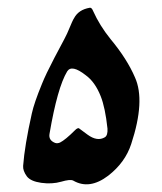

<svg xmlns="http://www.w3.org/2000/svg" viewBox="-20 -483 421 498"><path d="M88.9 -265.6Q98.6 -290 121.1 -333Q154.3 -394.5 157.2 -403.3Q168.9 -431.6 171.9 -435.5Q183.6 -458 212.9 -462.9Q217.8 -463.9 221.7 -454.1Q238.3 -417 266.6 -381.8Q309.6 -330.1 330.1 -282.2Q357.4 -221.7 320.3 -109.4Q304.7 -61.5 260.7 -27.3Q211.9 9.8 169.9 -14.6Q162.1 -18.6 138.7 -11.7Q115.2 -4.9 86.9 -8.8Q59.6 -12.7 49.8 -25.4Q39.1 -40 40 -52.7Q43.9 -105.5 62.5 -188.5Q68.4 -215.8 88.9 -265.6ZM174.8 -145.5Q180.7 -151.4 184.6 -150.4Q186.5 -149.4 207 -133.8Q232.4 -115.2 252 -127Q259.8 -131.8 258.8 -149.4Q252.9 -204.1 241.2 -233.4Q226.6 -270.5 202.1 -288.1Q166 -316.4 154.3 -297.9Q128.9 -255.9 108.4 -135.7Q105.5 -119.1 123 -112.3Q128.9 -110.4 135.7 -113.3Q149.4 -120.1 174.8 -145.5Z"/></svg>

Font: Urdu Khush Khati
Style: Regular
Weight: 400
Version: Version 001.500